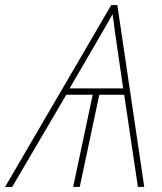

<svg xmlns="http://www.w3.org/2000/svg" viewBox="-70 -736 637 756"><path d="M-50 0 368 -716H392L498 0H473L419 -363H321L244 0H218L295 -363H191L-22 0ZM204 -388H415L385 -594Q387 -584 385.5 -591.5Q384 -599 382 -615.5Q380 -632 377.5 -650Q375 -668 373 -680Q351 -640 324 -594Z"/></svg>

Font: Noto Sans Thin
Style: Italic
Weight: 100
Italic angle: -12°
Designer: Monotype Design Team
Foundry: Monotype Imaging Inc.
Version: Version 2.013; ttfautohint (v1.8.4.7-5d5b)